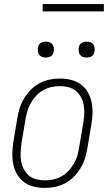

<svg xmlns="http://www.w3.org/2000/svg" viewBox="-20 -913 540 941"><path d="M199 8Q171 8 145 1.5Q119 -5 98.5 -20Q78 -35 64.5 -57.5Q51 -80 45.5 -106Q40 -132 40.5 -160Q41 -188 45 -215L65 -335Q69 -360 77 -384.5Q85 -409 99 -432Q113 -455 132 -474Q151 -493 174.5 -505.5Q198 -518 223.5 -523Q249 -528 274 -528Q302 -528 328.5 -521.5Q355 -515 375.5 -500Q396 -485 409.5 -462.5Q423 -440 428.5 -414Q434 -388 433.5 -360Q433 -332 428 -305L408 -185Q404 -160 396 -135.5Q388 -111 374 -88Q360 -65 341 -46Q322 -27 298.5 -14.5Q275 -2 249.5 3Q224 8 199 8ZM200 -29Q221 -29 241.5 -33.5Q262 -38 281 -48.5Q300 -59 315.5 -75.5Q331 -92 342 -111Q353 -130 359 -150Q365 -170 368 -191L388 -311Q392 -332 393 -354Q394 -376 390.5 -396.5Q387 -417 377.5 -435.5Q368 -454 352.5 -467Q337 -480 316 -485.5Q295 -491 274 -491Q253 -491 232.5 -486.5Q212 -482 192.5 -471.5Q173 -461 158 -444.5Q143 -428 131.5 -409Q120 -390 114.5 -370Q109 -350 105 -329L85 -209Q82 -188 81 -166Q80 -144 83.5 -123.5Q87 -103 96.5 -84.5Q106 -66 121 -53Q136 -40 157.5 -34.5Q179 -29 200 -29ZM405 -631Q395 -631 386.5 -634Q378 -637 372.5 -644Q367 -651 366 -660.5Q365 -670 366 -680Q367 -686 370 -692Q373 -698 379 -702Q385 -706 391.5 -707.5Q398 -709 404 -709Q414 -709 422.5 -706Q431 -703 436.5 -696Q442 -689 443.5 -679.5Q445 -670 443 -660Q442 -654 439 -648Q436 -642 430.5 -638Q425 -634 418 -632.5Q411 -631 405 -631ZM205 -631Q195 -631 186.5 -634Q178 -637 172.5 -644Q167 -651 166 -660.5Q165 -670 166 -680Q167 -686 170 -692Q173 -698 179 -702Q185 -706 191.5 -707.5Q198 -709 204 -709Q214 -709 222.5 -706Q231 -703 236.5 -696Q242 -689 243.5 -679.5Q245 -670 243 -660Q242 -654 239 -648Q236 -642 230.5 -638Q225 -634 218 -632.5Q211 -631 205 -631ZM489 -857H189V-893H489Z"/></svg>

Font: Iosevka Curly Slab Extralight
Style: Italic
Weight: 200
Italic angle: -9°
Monospace: yes
Designer: Belleve Invis
Foundry: Belleve Invis
Version: Version 22.1.2; ttfautohint (v1.8.4)